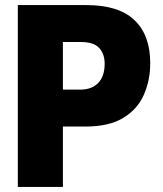

<svg xmlns="http://www.w3.org/2000/svg" viewBox="-20 -734 640 754"><path d="M50 0V-714H320Q446 -714 508 -655Q570 -596 570 -486Q570 -419 545 -362Q520 -305 464 -271Q408 -237 315 -237H227V0ZM227 -382H295Q340 -382 365.5 -408Q391 -434 391 -484Q391 -522 369.5 -545.5Q348 -569 298 -569H227Z"/></svg>

Font: Noto Sans Mono Black
Style: Regular
Weight: 900
Designer: Monotype Design Team
Foundry: Monotype Imaging Inc.
Version: Version 2.014